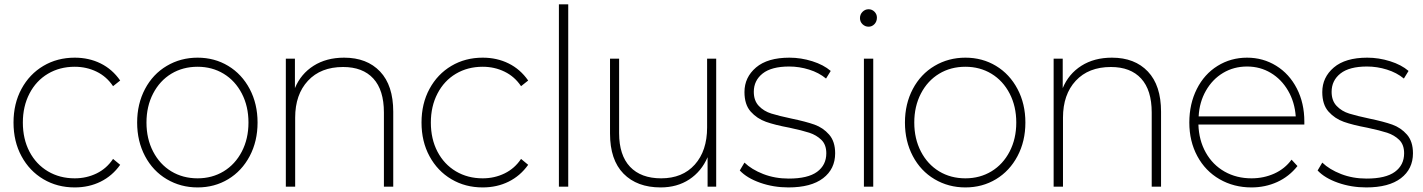

<svg xmlns="http://www.w3.org/2000/svg" viewBox="-20 -844 6434 868"><path d="M41.1 -290Q41.1 -375.6 77.2 -442.2Q113.3 -508.9 176.1 -546.1Q238.9 -583.3 317.8 -583.3Q382.2 -583.3 435 -557.2Q487.8 -531.1 523.3 -480L491.1 -454.4Q462.2 -497.8 416.7 -520Q371.1 -542.2 317.8 -542.2Q250 -542.2 196.7 -510.6Q143.3 -478.9 113.3 -421.1Q83.3 -363.3 83.3 -290Q83.3 -215.6 113.3 -158.3Q143.3 -101.1 196.7 -69.4Q250 -37.8 317.8 -37.8Q371.1 -37.8 416.7 -60Q462.2 -82.2 491.1 -125.6L523.3 -98.9Q487.8 -48.9 435 -22.8Q382.2 3.3 317.8 3.3Q238.9 3.3 176.1 -33.9Q113.3 -71.1 77.2 -137.8Q41.1 -204.4 41.1 -290Z M600 -290Q600 -374.4 635.6 -441.7Q671.1 -508.9 733.9 -546.1Q796.7 -583.3 873.3 -583.3Q950 -583.3 1011.7 -546.1Q1073.3 -508.9 1108.9 -441.7Q1144.4 -374.4 1144.4 -290Q1144.4 -205.6 1108.9 -138.3Q1073.3 -71.1 1011.7 -33.9Q950 3.3 873.3 3.3Q796.7 3.3 733.9 -33.9Q671.1 -71.1 635.6 -138.3Q600 -205.6 600 -290ZM1103.3 -290Q1103.3 -363.3 1073.3 -421.1Q1043.3 -478.9 991.1 -510.6Q938.9 -542.2 873.3 -542.2Q806.7 -542.2 754.4 -510.6Q702.2 -478.9 672.2 -421.1Q642.2 -363.3 642.2 -290Q642.2 -216.7 672.2 -158.9Q702.2 -101.1 754.4 -69.4Q806.7 -37.8 873.3 -37.8Q938.9 -37.8 991.1 -69.4Q1043.3 -101.1 1073.3 -158.9Q1103.3 -216.7 1103.3 -290Z M1757.8 -338.9V0H1715.6V-335.6Q1715.6 -436.7 1667.8 -488.9Q1620 -541.1 1531.1 -541.1Q1430 -541.1 1372.2 -478.9Q1314.4 -416.7 1314.4 -312.2V0H1272.2V-578.9H1313.3V-445.6Q1340 -510 1397.8 -546.7Q1455.6 -583.3 1535.6 -583.3Q1638.9 -583.3 1698.3 -520.6Q1757.8 -457.8 1757.8 -338.9Z M1885.6 -290Q1885.6 -375.6 1921.7 -442.2Q1957.8 -508.9 2020.6 -546.1Q2083.3 -583.3 2162.2 -583.3Q2226.7 -583.3 2279.4 -557.2Q2332.2 -531.1 2367.8 -480L2335.6 -454.4Q2306.7 -497.8 2261.1 -520Q2215.6 -542.2 2162.2 -542.2Q2094.4 -542.2 2041.1 -510.6Q1987.8 -478.9 1957.8 -421.1Q1927.8 -363.3 1927.8 -290Q1927.8 -215.6 1957.8 -158.3Q1987.8 -101.1 2041.1 -69.4Q2094.4 -37.8 2162.2 -37.8Q2215.6 -37.8 2261.1 -60Q2306.7 -82.2 2335.6 -125.6L2367.8 -98.9Q2332.2 -48.9 2279.4 -22.8Q2226.7 3.3 2162.2 3.3Q2083.3 3.3 2020.6 -33.9Q1957.8 -71.1 1921.7 -137.8Q1885.6 -204.4 1885.6 -290Z M2548.9 -824.4V0H2506.7V-824.4Z M3217.8 0H3178.9V-133.3Q3151.1 -68.9 3096.1 -32.8Q3041.1 3.3 2966.7 3.3Q2860 3.3 2798.9 -58.9Q2737.8 -121.1 2737.8 -240V-578.9H2778.9V-242.2Q2778.9 -142.2 2828.3 -90Q2877.8 -37.8 2968.9 -37.8Q3065.6 -37.8 3121.1 -100Q3176.7 -162.2 3176.7 -267.8V-578.9H3217.8Z M3324.4 -73.3 3345.6 -108.9Q3377.8 -77.8 3430.6 -57.2Q3483.3 -36.7 3545.6 -36.7Q3632.2 -36.7 3673.9 -67.2Q3715.6 -97.8 3715.6 -151.1Q3715.6 -190 3693.3 -211.7Q3671.1 -233.3 3638.9 -243.9Q3606.7 -254.4 3548.9 -266.7Q3483.3 -278.9 3442.8 -293.3Q3402.2 -307.8 3373.9 -339.4Q3345.6 -371.1 3345.6 -427.8Q3345.6 -494.4 3397.8 -538.9Q3450 -583.3 3548.9 -583.3Q3601.1 -583.3 3652.2 -567.2Q3703.3 -551.1 3735.6 -523.3L3714.4 -488.9Q3682.2 -515.6 3637.8 -529.4Q3593.3 -543.3 3547.8 -543.3Q3467.8 -543.3 3427.8 -511.7Q3387.8 -480 3387.8 -428.9Q3387.8 -388.9 3410.6 -365Q3433.3 -341.1 3467.2 -330.6Q3501.1 -320 3558.9 -307.8Q3623.3 -294.4 3662.2 -280.6Q3701.1 -266.7 3728.3 -235.6Q3755.6 -204.4 3755.6 -151.1Q3755.6 -80 3701.1 -38.3Q3646.7 3.3 3544.4 3.3Q3476.7 3.3 3416.7 -17.8Q3356.7 -38.9 3324.4 -73.3Z M3867.8 -762.2Q3867.8 -778.9 3879.4 -790.6Q3891.1 -802.2 3906.7 -802.2Q3922.2 -802.2 3933.3 -791.1Q3944.4 -780 3944.4 -764.4Q3944.4 -746.7 3933.3 -735Q3922.2 -723.3 3906.7 -723.3Q3891.1 -723.3 3879.4 -734.4Q3867.8 -745.6 3867.8 -762.2ZM3927.8 -578.9V0H3885.6V-578.9Z M4071.1 -290Q4071.1 -374.4 4106.7 -441.7Q4142.2 -508.9 4205 -546.1Q4267.8 -583.3 4344.4 -583.3Q4421.1 -583.3 4482.8 -546.1Q4544.4 -508.9 4580 -441.7Q4615.6 -374.4 4615.6 -290Q4615.6 -205.6 4580 -138.3Q4544.4 -71.1 4482.8 -33.9Q4421.1 3.3 4344.4 3.3Q4267.8 3.3 4205 -33.9Q4142.2 -71.1 4106.7 -138.3Q4071.1 -205.6 4071.1 -290ZM4574.4 -290Q4574.4 -363.3 4544.4 -421.1Q4514.4 -478.9 4462.2 -510.6Q4410 -542.2 4344.4 -542.2Q4277.8 -542.2 4225.6 -510.6Q4173.3 -478.9 4143.3 -421.1Q4113.3 -363.3 4113.3 -290Q4113.3 -216.7 4143.3 -158.9Q4173.3 -101.1 4225.6 -69.4Q4277.8 -37.8 4344.4 -37.8Q4410 -37.8 4462.2 -69.4Q4514.4 -101.1 4544.4 -158.9Q4574.4 -216.7 4574.4 -290Z M5228.9 -338.9V0H5186.7V-335.6Q5186.7 -436.7 5138.9 -488.9Q5091.1 -541.1 5002.2 -541.1Q4901.1 -541.1 4843.3 -478.9Q4785.6 -416.7 4785.6 -312.2V0H4743.3V-578.9H4784.4V-445.6Q4811.1 -510 4868.9 -546.7Q4926.7 -583.3 5006.7 -583.3Q5110 -583.3 5169.4 -520.6Q5228.9 -457.8 5228.9 -338.9Z M5876.7 -281.1H5397.8Q5400 -210 5431.1 -154.4Q5462.2 -98.9 5516.1 -68.3Q5570 -37.8 5637.8 -37.8Q5693.3 -37.8 5741.1 -59.4Q5788.9 -81.1 5818.9 -122.2L5845.6 -93.3Q5807.8 -45.6 5753.9 -21.1Q5700 3.3 5637.8 3.3Q5557.8 3.3 5493.3 -33.9Q5428.9 -71.1 5392.8 -138.3Q5356.7 -205.6 5356.7 -290Q5356.7 -374.4 5390.6 -441.7Q5424.4 -508.9 5484.4 -546.1Q5544.4 -583.3 5617.8 -583.3Q5690 -583.3 5749.4 -546.7Q5808.9 -510 5842.8 -443.9Q5876.7 -377.8 5876.7 -294.4ZM5398.9 -317.8H5837.8Q5833.3 -382.2 5803.3 -433.9Q5773.3 -485.6 5725 -514.4Q5676.7 -543.3 5617.8 -543.3Q5557.8 -543.3 5509.4 -514.4Q5461.1 -485.6 5431.7 -433.9Q5402.2 -382.2 5398.9 -317.8Z M5936.7 -73.3 5957.8 -108.9Q5990 -77.8 6042.8 -57.2Q6095.6 -36.7 6157.8 -36.7Q6244.4 -36.7 6286.1 -67.2Q6327.8 -97.8 6327.8 -151.1Q6327.8 -190 6305.6 -211.7Q6283.3 -233.3 6251.1 -243.9Q6218.9 -254.4 6161.1 -266.7Q6095.6 -278.9 6055 -293.3Q6014.4 -307.8 5986.1 -339.4Q5957.8 -371.1 5957.8 -427.8Q5957.8 -494.4 6010 -538.9Q6062.2 -583.3 6161.1 -583.3Q6213.3 -583.3 6264.4 -567.2Q6315.6 -551.1 6347.8 -523.3L6326.7 -488.9Q6294.4 -515.6 6250 -529.4Q6205.6 -543.3 6160 -543.3Q6080 -543.3 6040 -511.7Q6000 -480 6000 -428.9Q6000 -388.9 6022.8 -365Q6045.6 -341.1 6079.4 -330.6Q6113.3 -320 6171.1 -307.8Q6235.6 -294.4 6274.4 -280.6Q6313.3 -266.7 6340.6 -235.6Q6367.8 -204.4 6367.8 -151.1Q6367.8 -80 6313.3 -38.3Q6258.9 3.3 6156.7 3.3Q6088.9 3.3 6028.9 -17.8Q5968.9 -38.9 5936.7 -73.3Z"/></svg>

Font: Paperlogy 2 ExtraLight
Style: Regular
Weight: 250
Designer: redesigned by Lee Juim, glyphs from Gmarket Sans & Montserrat
Foundry: PT&
Version: Version 1.001